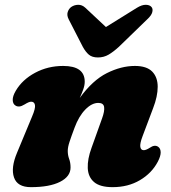

<svg xmlns="http://www.w3.org/2000/svg" viewBox="-20 -757 706 792"><path d="M44 -321.5Q33 -328 32.5 -344.2Q32 -360.5 45 -382.5Q72 -428.5 124.8 -456.8Q177.5 -485 240.5 -485Q329.5 -485 329.5 -420Q329.5 -405.5 323.5 -388.5Q317.5 -371.5 309 -353Q362 -426 421 -455.5Q480 -485 536.5 -485Q585 -485 607.8 -461.8Q630.5 -438.5 630.5 -399Q630.5 -359.5 611.5 -310.5L568 -195Q556.5 -164.5 558.8 -151Q561 -137.5 573 -137.5Q582.5 -137.5 598 -147.5Q618 -161.5 632.5 -151.5Q642.5 -144.5 642.8 -128.8Q643 -113 631 -90Q606 -42.5 557.2 -13.8Q508.5 15 444.5 15Q392.5 15 368 -6Q343.5 -27 342 -63.8Q340.5 -100.5 357.5 -147L401 -268.5Q412 -298.5 409.5 -315.5Q407 -332.5 385.5 -332.5Q358.5 -332.5 331.8 -305Q305 -277.5 287.5 -230Q274 -194 266.8 -172Q259.5 -150 259.5 -134.5Q259.5 -117 265.2 -101.5Q271 -86 271 -66Q271 -29 227.8 -7Q184.5 15 107.5 15Q51.5 15 37.8 -25Q24 -65 50.5 -127.5L112 -275.5Q127 -310.5 124.2 -324Q121.5 -337.5 108.5 -337.5Q99.5 -337.5 82 -326.5Q69 -318.5 60 -317.8Q51 -317 44 -321.5ZM470.5 -564Q447.5 -543 427.8 -531.5Q408 -520 384 -520Q360 -520 346.5 -531.5Q333 -543 321.5 -564L263.5 -677Q255 -693.5 259.2 -707Q263.5 -720.5 273.5 -728Q286.5 -737 302.5 -737.2Q318.5 -737.5 332 -725L417 -645.5L545 -725Q565.5 -737.5 581.5 -737.2Q597.5 -737 605 -728Q611.5 -720.5 608.2 -707Q605 -693.5 587 -677Z"/></svg>

Font: Fraunces 9pt S050 Black
Style: Italic
Weight: 900
Italic angle: -16°
Version: Version 1.000; ttfautohint (v1.8.3)